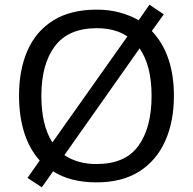

<svg xmlns="http://www.w3.org/2000/svg" viewBox="-20 -859 821 817"><path d="M720 -451Q720 -341 682.5 -258Q645 -175 572 -129Q499 -83 391 -83Q279 -83 206 -130L158 -62L97 -102L149 -176Q105 -225 83 -295Q61 -365 61 -452Q61 -562 97 -644Q133 -726 206.5 -772Q280 -818 392 -818Q444 -818 488.5 -806Q533 -794 570 -773L616 -839L677 -798L626 -727Q720 -628 720 -451ZM156 -451Q156 -390 167.5 -340Q179 -290 203 -253L522 -704Q470 -739 392 -739Q271 -739 213.5 -662.5Q156 -586 156 -451ZM625 -451Q625 -580 574 -653L254 -199Q280 -181 314.5 -171Q349 -161 391 -161Q513 -161 569 -238.5Q625 -316 625 -451Z"/></svg>

Font: Noto Sans Telugu UI
Style: Regular
Weight: 400
Designer: Jelle Bosma - Monotype Design Team
Foundry: Monotype Imaging Inc.
Version: Version 2.005; ttfautohint (v1.8.4.7-5d5b)